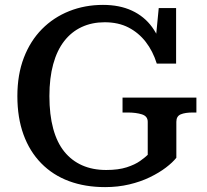

<svg xmlns="http://www.w3.org/2000/svg" viewBox="-20 -748 848 785"><path d="M701 -250V-103Q686 -84 658.5 -63Q631 -42 593 -23.5Q555 -5 508.5 6Q462 17 410 17Q328 17 262 -7.5Q196 -32 148.5 -80.5Q101 -129 76 -198Q51 -267 51 -355Q51 -443 77.5 -512Q104 -581 151.5 -629Q199 -677 263 -702.5Q327 -728 401 -728Q469 -728 519.5 -704.5Q570 -681 602 -637Q634 -593 647 -533L614 -560L629 -715H700V-488H621Q605 -539 576 -576.5Q547 -614 505.5 -635.5Q464 -657 408 -657Q356 -657 314 -637.5Q272 -618 242.5 -580Q213 -542 197.5 -485.5Q182 -429 182 -355Q182 -279 197.5 -222Q213 -165 243 -128Q273 -91 316 -72Q359 -53 414 -53Q464 -53 498 -64Q532 -75 553 -90Q574 -105 584 -115V-250Q584 -273 560 -280.5Q536 -288 502 -288H481V-349H783V-288H768Q737 -288 719 -280.5Q701 -273 701 -250Z"/></svg>

Font: Roboto Serif Medium
Style: Regular
Weight: 500
Designer: Greg Gazdowicz
Foundry: Commercial Type
Version: Version 1.008